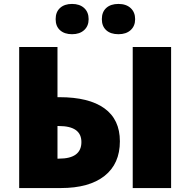

<svg xmlns="http://www.w3.org/2000/svg" viewBox="-20 -952 963 972"><path d="M586.9 -236.8Q586.9 -122.6 509 -61.3Q431.2 0 288.1 0H77.1V-713.9H271V-460H280.8Q430.2 -460 508.5 -403.6Q586.9 -347.2 586.9 -236.8ZM271 -148.9H278.8Q392.1 -148.9 392.1 -232.9Q392.1 -314 277.8 -314H271ZM846.2 0H651.9V-713.9H846.2ZM261.7 -855Q261.7 -891.6 284.2 -911.9Q306.6 -932.1 344.7 -932.1Q383.3 -932.1 406 -911.4Q428.7 -890.6 428.7 -855Q428.7 -820.3 406 -799.6Q383.3 -778.8 344.7 -778.8Q306.6 -778.8 284.2 -798.8Q261.7 -818.8 261.7 -855ZM495.6 -855Q495.6 -891.6 518.1 -911.9Q540.5 -932.1 579.6 -932.1Q618.7 -932.1 641.4 -911.1Q664.1 -890.1 664.1 -855Q664.1 -820.3 641.4 -799.6Q618.7 -778.8 579.6 -778.8Q540 -778.8 517.8 -799.1Q495.6 -819.3 495.6 -855Z"/></svg>

Font: OpenSansExtrabold
Style: Regular
Weight: 800
Foundry: Ascender Corporation
Version: Version 1.10